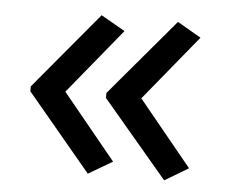

<svg xmlns="http://www.w3.org/2000/svg" viewBox="-39 -514 587 501"><g transform="rotate(5 254.5 -263.5)"><path d="M40 -270 208 -471 271 -435 131 -264 271 -93 208 -56 40 -257ZM238 -270 408 -471 470 -435 330 -264 470 -93 408 -56 238 -257Z"/></g></svg>

Font: Noto Sans Symbols 2
Style: Regular
Weight: 400
Designer: Monotype Design Team
Foundry: Monotype Imaging Inc.
Version: Version 2.008; ttfautohint (v1.8.4.7-5d5b)